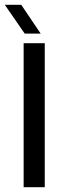

<svg xmlns="http://www.w3.org/2000/svg" viewBox="-44 -780 261 800"><path d="M54.5 0V-600H142.5V0ZM59 -640 -24 -760H44.5L125.5 -640Z"/></svg>

Font: Big Shoulders Stencil Text Thin Medium
Style: Regular
Weight: 500
Version: Version 2.001